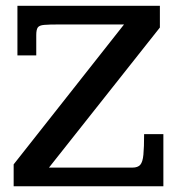

<svg xmlns="http://www.w3.org/2000/svg" viewBox="-20 -652 620 672"><path d="M27.8 0V-76.7L414.1 -566.4H187Q151.9 -566.4 134.8 -564.9Q117.7 -563.5 112.3 -555.9Q106.9 -548.3 106.9 -529.3V-458H41V-631.8H539.6V-555.7L151.4 -65.4H443.4Q462.4 -65.4 470.9 -75.2Q479.5 -85 481.9 -110.6Q484.4 -136.2 484.4 -182.6H551.8V0Z"/></svg>

Font: Kameron Medium
Style: Regular
Weight: 500
Designer: Vernon Adams
Foundry: Vernon Adams
Version: Version 1.100